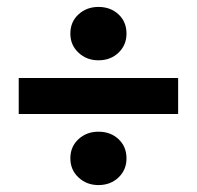

<svg xmlns="http://www.w3.org/2000/svg" viewBox="-20 -607 568 554"><path d="M34 -278V-382H494V-278ZM264 -73Q230 -73 206.5 -95Q183 -117 183 -150Q183 -184 206.5 -205.5Q230 -227 264 -227Q299 -227 322 -205.5Q345 -184 345 -150Q345 -117 322 -95Q299 -73 264 -73ZM264 -433Q230 -433 206.5 -455Q183 -477 183 -510Q183 -544 206.5 -565.5Q230 -587 264 -587Q299 -587 322 -565.5Q345 -544 345 -510Q345 -477 322 -455Q299 -433 264 -433Z"/></svg>

Font: Source Sans 3 ExtraLight
Style: Bold
Weight: 700
Version: Version 3.052;hotconv 1.1.0;makeotfexe 2.6.0